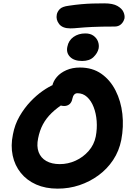

<svg xmlns="http://www.w3.org/2000/svg" viewBox="-20 -1113 782 1143"><path d="M323 10Q251 10 195.5 -14.5Q140 -39 104 -83.5Q68 -128 55.5 -187Q43 -246 57 -313Q68 -372 96.5 -421Q125 -470 161 -508Q197 -546 234.5 -572Q272 -598 303.5 -611Q335 -624 353 -624Q375 -624 387 -617.5Q399 -611 408 -593Q422 -565 409 -541.5Q396 -518 368 -502Q320 -472 287.5 -440.5Q255 -409 235.5 -372.5Q216 -336 207 -290Q197 -242 210 -207.5Q223 -173 255.5 -154.5Q288 -136 336 -136Q385 -136 430 -156.5Q475 -177 507.5 -214Q540 -251 550 -300Q559 -347 555.5 -392.5Q552 -438 537.5 -475.5Q523 -513 498.5 -535.5Q474 -558 441 -558Q429 -558 421.5 -549.5Q414 -541 411 -526Q407 -504 394 -493Q381 -482 362 -482Q339 -482 319.5 -495.5Q300 -509 291.5 -535.5Q283 -562 291 -601Q297 -630 318.5 -655Q340 -680 375.5 -695.5Q411 -711 456 -711Q530 -711 583 -674Q636 -637 668 -574Q700 -511 708.5 -435Q717 -359 702 -280Q689 -214 653.5 -160.5Q618 -107 566 -69Q514 -31 452.5 -10.5Q391 10 323 10ZM399 -944Q352 -944 332 -970Q312 -996 318 -1026Q321 -1043 335.5 -1058.5Q350 -1074 390 -1079Q430 -1085 464 -1088Q498 -1091 530.5 -1092Q563 -1093 601 -1093Q652 -1093 679 -1077.5Q706 -1062 715 -1041.5Q724 -1021 721 -1003Q715 -981 700 -968Q685 -955 663 -955Q580 -955 529 -952.5Q478 -950 448 -947Q418 -944 399 -944ZM469 -750Q421 -750 397 -774.5Q373 -799 381 -835Q388 -872 417.5 -893Q447 -914 488 -914Q518 -914 537 -900Q556 -886 563.5 -865.5Q571 -845 567 -824Q561 -797 537 -773.5Q513 -750 469 -750Z"/></svg>

Font: Shantell Sans
Style: Bold Italic
Weight: 700
Italic angle: -11°
Designer: Stephen Nixon, Anya Danilova, Shantell Martin
Foundry: Arrow Type
Version: Version 1.011;[c5ecc13dd]